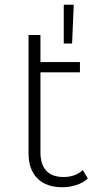

<svg xmlns="http://www.w3.org/2000/svg" viewBox="-20 -783 422 807"><path d="M349 -33Q330 -15 301.5 -5.5Q273 4 242 4Q174 4 137 -33.5Q100 -71 100 -138V-636H150V-522H316V-479H150V-143Q150 -92 174.5 -65.5Q199 -39 247 -39Q296 -39 328 -68ZM248 -763H290L283 -600H248Z"/></svg>

Font: Montserrat Alternates Light
Style: Regular
Weight: 300
Designer: Julieta Ulanovsky
Foundry: Julieta Ulanovsky
Version: Version 7.200